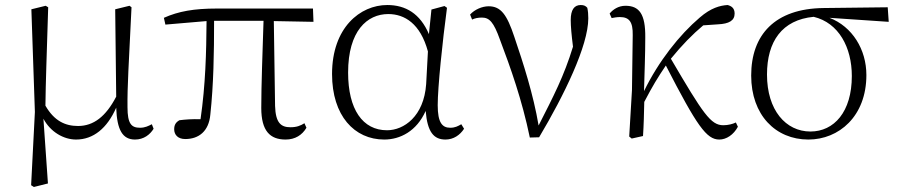

<svg xmlns="http://www.w3.org/2000/svg" viewBox="-20 -542 3582 765"><path d="M283 14C352 14 407 -31 443 -113C446 -23 469 14 518 14C553 14 578 -6 592 -29L585 -47C571 -40 558 -33 538 -33C504 -33 488 -48 488 -115C487 -197 493 -285 504 -513L496 -519L439 -505L443 -157C402 -78 353 -40 291 -40C240 -40 196 -60 161 -121C162 -216 166 -314 172 -513L162 -519L105 -505L119 -96L104 196L115 203L171 189L153 -69C181 -16 234 14 283 14Z M1118 14C1156 14 1184 -4 1201 -33L1193 -51C1177 -41 1162 -35 1137 -35C1099 -35 1078 -53 1076 -120L1071 -458L1229 -455L1227 -508H844C753 -508 691 -497 633 -471L639 -444L803 -458C802 -333 799 -205 779 -67C746 -68 719 -66 695 -63C681 -55 674 -45 674 -27C674 -5 689 12 718 12C772 12 812 -19 818 -85C831 -205 833 -332 833 -459H1030C1026 -329 1021 -204 1021 -112C1021 -20 1056 14 1118 14Z M1511 14C1574 14 1640 -19 1676 -100C1683 -16 1708 14 1755 14C1787 14 1813 -4 1829 -29L1818 -47C1804 -39 1793 -33 1774 -33C1742 -33 1724 -53 1724 -123C1724 -194 1743 -377 1761 -511L1751 -518L1699 -504L1689 -406C1654 -488 1596 -522 1523 -522C1415 -522 1303 -432 1303 -247C1303 -81 1392 14 1511 14ZM1685 -337 1678 -207C1669 -78 1589 -23 1522 -23C1425 -23 1367 -106 1367 -253C1367 -419 1443 -486 1527 -486C1592 -486 1655 -448 1685 -337Z M2091 6 2128 5C2228 -163 2324 -360 2324 -469C2324 -485 2323 -497 2320 -511C2314 -518 2307 -522 2294 -522C2268 -522 2254 -503 2254 -462C2254 -437 2257 -404 2263 -356C2227 -238 2185 -158 2126 -42C2105 -166 2065 -290 2029 -396C2000 -483 1976 -517 1927 -517C1901 -517 1871 -504 1853 -484L1861 -464C1871 -469 1884 -472 1900 -472C1930 -472 1947 -454 1972 -384C2014 -273 2060 -144 2091 6Z M2846 14C2874 14 2903 -5 2920 -37L2912 -54C2900 -48 2881 -43 2862 -43C2812 -43 2782 -88 2653 -308C2697 -362 2739 -405 2782 -441L2840 -445C2885 -447 2907 -460 2907 -488C2907 -510 2894 -518 2879 -522C2849 -520 2813 -511 2768 -472C2687 -403 2604 -298 2546 -179C2548 -251 2551 -326 2551 -393C2552 -486 2527 -519 2472 -519C2444 -519 2422 -504 2409 -488L2417 -470C2427 -472 2438 -474 2450 -474C2487 -474 2502 -455 2501 -402L2498 -183L2487 2L2497 10L2542 0C2545 -45 2546 -90 2547 -136C2581 -201 2600 -232 2633 -281C2757 -40 2795 14 2846 14Z M3201 14C3322 14 3432 -78 3432 -243C3432 -345 3376 -436 3285 -471L3521 -455L3517 -513L3262 -510C3067 -508 2973 -403 2973 -241C2973 -84 3070 14 3201 14ZM3222 -475C3322 -451 3374 -353 3374 -239C3374 -96 3303 -18 3209 -18C3111 -18 3036 -103 3036 -245C3036 -377 3096 -463 3222 -475Z"/></svg>

Font: Noto Serif CJK HK ExtraLight
Style: Regular
Weight: 200
Designer: Ryoko NISHIZUKA 西塚涼子 (kana & ideographs); Frank Grießhammer (Latin, Greek & Cyrillic); Wenlong ZHANG 张文龙 (bopomofo); San
Foundry: Adobe
Version: Version 2.001;hotconv 1.1.0;makeotfexe 2.6.0